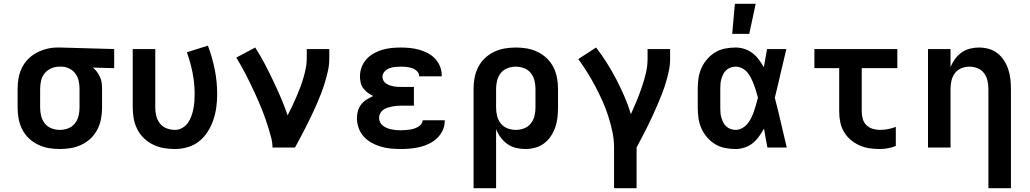

<svg xmlns="http://www.w3.org/2000/svg" viewBox="-20 -779 5440 1014"><path d="M296 8Q266 8 237 3Q208 -2 181 -15Q154 -28 132.5 -48.5Q111 -69 97.5 -95.5Q84 -122 78.5 -151Q73 -180 73 -210V-310Q73 -338 78 -366.5Q83 -395 95.5 -420.5Q108 -446 128 -466.5Q148 -487 173.5 -500.5Q199 -514 226.5 -521Q254 -528 283 -528H300L583 -520V-419L471 -422Q483 -412 492.5 -399Q502 -386 508.5 -371.5Q515 -357 517 -341.5Q519 -326 519 -310V-210Q519 -180 513.5 -151Q508 -122 494.5 -95.5Q481 -69 459.5 -48.5Q438 -28 411 -15Q384 -2 355 3Q326 8 296 8ZM296 -93Q318 -93 339.5 -101Q361 -109 375 -126.5Q389 -144 394.5 -166Q400 -188 400 -210V-310Q400 -331 395.5 -351.5Q391 -372 379 -389Q367 -406 348 -416Q329 -426 308 -427H293Q271 -427 250.5 -418Q230 -409 216 -392Q202 -375 197 -353.5Q192 -332 192 -310V-210Q192 -188 197.5 -166Q203 -144 217 -126.5Q231 -109 252.5 -101Q274 -93 296 -93Z M904 8Q874 8 845 3Q816 -2 789 -15Q762 -28 740.5 -48.5Q719 -69 705.5 -95.5Q692 -122 686.5 -151Q681 -180 681 -210V-520H800V-210Q800 -188 805.5 -166Q811 -144 825 -126.5Q839 -109 860.5 -101Q882 -93 904 -93Q924 -93 942 -103Q960 -113 971.5 -129Q983 -145 990 -164Q997 -183 1001 -202.5Q1005 -222 1006.5 -242Q1008 -262 1008 -282Q1008 -339 997 -394.5Q986 -450 967 -503L1078 -538Q1101 -477 1114 -412.5Q1127 -348 1127 -282Q1127 -248 1122.5 -213.5Q1118 -179 1107 -146.5Q1096 -114 1077.5 -84.5Q1059 -55 1032.5 -33.5Q1006 -12 972 -2Q938 8 904 8Z M1419 0Q1419 -26 1412.5 -51Q1406 -76 1398.5 -100.5Q1391 -125 1382.5 -149.5Q1374 -174 1364.5 -198Q1355 -222 1344.5 -245.5Q1334 -269 1323.5 -292.5Q1313 -316 1301.5 -339Q1290 -362 1278.5 -385Q1267 -408 1254 -430.5Q1241 -453 1228 -475L1328 -528Q1355 -486 1378 -442Q1401 -398 1422.5 -353Q1444 -308 1463.5 -262.5Q1483 -217 1499 -170Q1511 -193 1522.5 -217Q1534 -241 1544.5 -265.5Q1555 -290 1564.5 -314.5Q1574 -339 1581.5 -364.5Q1589 -390 1594.5 -416Q1600 -442 1600 -468V-520H1719V-468Q1719 -436 1712 -405Q1705 -374 1696 -344Q1687 -314 1675.5 -284.5Q1664 -255 1651.5 -226Q1639 -197 1625 -168.5Q1611 -140 1597 -111.5Q1583 -83 1568 -55.5Q1553 -28 1538 0Z M2097 8Q2070 8 2043.5 5.5Q2017 3 1991.5 -4.5Q1966 -12 1942.5 -25Q1919 -38 1901 -58Q1883 -78 1874 -103.5Q1865 -129 1865 -155Q1865 -175 1870.5 -194Q1876 -213 1888 -228Q1900 -243 1916.5 -253.5Q1933 -264 1951 -272Q1936 -279 1922.5 -289Q1909 -299 1899 -312Q1889 -325 1885 -341.5Q1881 -358 1881 -375Q1881 -400 1889.5 -423.5Q1898 -447 1914.5 -465.5Q1931 -484 1953 -496.5Q1975 -509 1999 -516Q2023 -523 2047.5 -525.5Q2072 -528 2097 -528Q2121 -528 2145.5 -525.5Q2170 -523 2193.5 -516.5Q2217 -510 2239 -498.5Q2261 -487 2277.5 -469.5Q2294 -452 2303.5 -429Q2313 -406 2313 -381V-376H2194V-377Q2194 -387 2188.5 -395.5Q2183 -404 2174.5 -410Q2166 -416 2156.5 -419Q2147 -422 2137 -424Q2127 -426 2117 -426.5Q2107 -427 2097 -427Q2082 -427 2066.5 -425.5Q2051 -424 2036.5 -418.5Q2022 -413 2011 -401Q2000 -389 2000 -374Q2000 -363 2005 -353.5Q2010 -344 2019 -338Q2028 -332 2038 -328.5Q2048 -325 2058 -323Q2068 -321 2078.5 -320.5Q2089 -320 2100 -320H2166V-221H2100Q2088 -221 2075.5 -220Q2063 -219 2050.5 -216.5Q2038 -214 2026 -210Q2014 -206 2004 -199Q1994 -192 1988 -180.5Q1982 -169 1982 -157Q1982 -144 1987.5 -133Q1993 -122 2003 -114.5Q2013 -107 2024.5 -102.5Q2036 -98 2048 -95.5Q2060 -93 2072.5 -92Q2085 -91 2097 -91Q2109 -91 2120.5 -92Q2132 -93 2143.5 -94.5Q2155 -96 2166 -99.5Q2177 -103 2187 -108.5Q2197 -114 2204.5 -123.5Q2212 -133 2212 -144H2329V-141Q2329 -115 2318 -91Q2307 -67 2288.5 -49.5Q2270 -32 2247 -20.5Q2224 -9 2199 -3Q2174 3 2148.5 5.5Q2123 8 2097 8Z M2481 215V-310Q2481 -340 2486.5 -369Q2492 -398 2505.5 -424.5Q2519 -451 2540.5 -471.5Q2562 -492 2589 -505Q2616 -518 2645 -523Q2674 -528 2704 -528Q2734 -528 2763 -523Q2792 -518 2819 -505Q2846 -492 2867.5 -471.5Q2889 -451 2902.5 -424.5Q2916 -398 2921.5 -369Q2927 -340 2927 -310V-210Q2927 -184 2924 -157.5Q2921 -131 2912.5 -106.5Q2904 -82 2889 -59.5Q2874 -37 2853 -21.5Q2832 -6 2806.5 1Q2781 8 2754 8Q2729 8 2704.5 2Q2680 -4 2659.5 -18.5Q2639 -33 2624 -53.5Q2609 -74 2600 -97V215ZM2704 -93Q2726 -93 2747.5 -101Q2769 -109 2783 -126.5Q2797 -144 2802.5 -166Q2808 -188 2808 -210V-310Q2808 -332 2802.5 -354Q2797 -376 2783 -393.5Q2769 -411 2747.5 -419Q2726 -427 2704 -427Q2682 -427 2660.5 -419Q2639 -411 2625 -393.5Q2611 -376 2605.5 -354Q2600 -332 2600 -310V-210Q2600 -188 2605.5 -166Q2611 -144 2625 -126.5Q2639 -109 2660.5 -101Q2682 -93 2704 -93Z M3342 215H3223V0Q3223 -43 3214 -84.5Q3205 -126 3192 -166.5Q3179 -207 3161.5 -246Q3144 -285 3124 -323Q3104 -361 3081.5 -397Q3059 -433 3034 -467L3128 -528Q3159 -488 3185.5 -446Q3212 -404 3235 -359.5Q3258 -315 3278 -269Q3298 -223 3312 -176Q3328 -211 3342.5 -246.5Q3357 -282 3369.5 -318.5Q3382 -355 3391 -392.5Q3400 -430 3400 -468V-520H3519V-468Q3519 -436 3512.5 -405.5Q3506 -375 3497 -344.5Q3488 -314 3476.5 -284.5Q3465 -255 3452.5 -226Q3440 -197 3427 -168.5Q3414 -140 3400 -112Q3386 -84 3371.5 -56Q3357 -28 3342 0Z M3865 8Q3837 8 3809 2.5Q3781 -3 3757 -17.5Q3733 -32 3714.5 -53.5Q3696 -75 3684.5 -100.5Q3673 -126 3669 -154Q3665 -182 3665 -210V-310Q3665 -338 3669 -366Q3673 -394 3684.5 -419.5Q3696 -445 3714.5 -466.5Q3733 -488 3757 -502.5Q3781 -517 3809 -522.5Q3837 -528 3865 -528Q3889 -528 3912 -520.5Q3935 -513 3954 -498.5Q3973 -484 3987.5 -464.5Q4002 -445 4014 -424Q4018 -448 4022.5 -472Q4027 -496 4031 -520H4133Q4117 -456 4102.5 -391.5Q4088 -327 4072 -263Q4089 -198 4104 -132Q4119 -66 4135 0H4033Q4028 -25 4023.5 -50Q4019 -75 4015 -100Q4003 -79 3989 -59Q3975 -39 3956 -23.5Q3937 -8 3913 0Q3889 8 3865 8ZM3865 -93Q3883 -93 3900 -102.5Q3917 -112 3928.5 -126.5Q3940 -141 3948 -157.5Q3956 -174 3962 -191.5Q3968 -209 3973 -227Q3978 -245 3983 -263Q3978 -280 3973 -297.5Q3968 -315 3961.5 -332Q3955 -349 3947 -365.5Q3939 -382 3927.5 -396Q3916 -410 3899.5 -418.5Q3883 -427 3865 -427Q3852 -427 3839 -422.5Q3826 -418 3816 -409Q3806 -400 3800 -388Q3794 -376 3790 -363Q3786 -350 3785 -336.5Q3784 -323 3784 -310V-210Q3784 -197 3785 -183.5Q3786 -170 3790 -157Q3794 -144 3800 -132Q3806 -120 3816 -111Q3826 -102 3839 -97.5Q3852 -93 3865 -93ZM3847 -600 3861 -759H3971L3937 -600Z M4627 8Q4599 8 4571.5 4Q4544 0 4518.5 -11.5Q4493 -23 4472 -41Q4451 -59 4437 -83Q4423 -107 4417.5 -134.5Q4412 -162 4412 -189V-419H4281V-520H4719V-419H4531V-189Q4531 -170 4536.5 -151Q4542 -132 4555.5 -118.5Q4569 -105 4588 -99Q4607 -93 4627 -93Q4648 -93 4669.5 -97Q4691 -101 4711 -109V-8Q4691 0 4669.5 4Q4648 8 4627 8Z M5200 215V-310Q5200 -332 5195 -353.5Q5190 -375 5177 -392.5Q5164 -410 5143 -418.5Q5122 -427 5100 -427Q5078 -427 5057 -418.5Q5036 -410 5023 -392.5Q5010 -375 5005 -353.5Q5000 -332 5000 -310V0H4881V-520H5000V-424Q5009 -447 5023.5 -467Q5038 -487 5058 -501.5Q5078 -516 5102 -522Q5126 -528 5150 -528Q5176 -528 5201.5 -521Q5227 -514 5247.5 -498Q5268 -482 5282.5 -459.5Q5297 -437 5305 -412.5Q5313 -388 5316 -362Q5319 -336 5319 -310V215Z"/></svg>

Font: Iosevka Extended
Style: Bold
Weight: 700
Width: 7
Monospace: yes
Designer: Belleve Invis
Foundry: Belleve Invis
Version: Version 32.5.0; ttfautohint (v1.8.4)